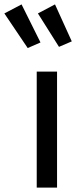

<svg xmlns="http://www.w3.org/2000/svg" viewBox="-75 -852 371 872"><path d="M22.9 -832 108.9 -659.2 50.8 -633.8 -55.2 -791ZM174.8 -832 251 -664.1 192.9 -639.2 97.2 -791ZM184.1 -526.9V0H91.8V-526.9Z"/></svg>

Font: FiraGO
Style: Regular
Weight: 400
Designer: bBox Type
Foundry: bBox Type GmbH
Version: Version 1.001;PS 001.001;hotconv 1.0.88;makeotf.lib2.5.64775